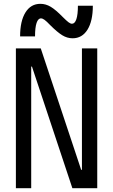

<svg xmlns="http://www.w3.org/2000/svg" viewBox="-20 -983 590 1003"><path d="M63 0V-730H193L404 -96H408V-730H488V0H358L147 -635H143V0ZM359 -783Q331 -783 305 -799Q279 -815 242 -852Q223 -872 212.5 -879.5Q202 -887 194 -887Q179 -887 171 -863Q163 -839 163 -793H85Q85 -873 113 -918Q141 -963 191 -963Q219 -963 245 -947.5Q271 -932 308 -894Q327 -875 337.5 -867Q348 -859 356 -859Q371 -859 379 -883Q387 -907 387 -953H465Q465 -873 437 -828Q409 -783 359 -783Z"/></svg>

Font: M PLUS Code Latin SemiExpanded
Style: Regular
Weight: 400
Width: 6
Designer: Coji Morishita
Foundry: UNDERFOREST DESIGN
Version: Version 1.002; ttfautohint (v1.8.3)